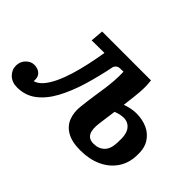

<svg xmlns="http://www.w3.org/2000/svg" viewBox="-92 -736 984 984"><g transform="rotate(45 400.0 -244.5)"><path d="M83 11Q46 11 23 -11Q0 -33 0 -64Q0 -94 20 -114Q40 -134 64 -134Q89 -134 105 -120.5Q121 -107 121 -84Q121 -81 121 -78Q121 -75 120 -72Q144 -78 164.5 -101.5Q185 -125 202 -161Q219 -197 232.5 -241Q246 -285 256.5 -333.5Q267 -382 275 -431L183 -430L189 -500H543Q545 -479 545.5 -470.5Q546 -462 546 -452Q546 -437 545 -421Q544 -405 541 -380Q538 -355 533 -313Q553 -320 572 -324Q591 -328 610 -328Q654 -328 689.5 -312Q725 -296 746 -262.5Q767 -229 764 -174Q762 -118 733 -76.5Q704 -35 654.5 -12.5Q605 10 540 10Q479 10 442.5 -11Q406 -32 392 -68.5Q378 -105 383 -149Q389 -204 395 -242Q401 -280 405 -310Q409 -340 411 -368.5Q413 -397 412 -432L383 -431Q375 -430 368.5 -425.5Q362 -421 357 -411Q340 -326 317 -250Q294 -174 262 -115Q230 -56 186 -22.5Q142 11 83 11ZM564 -62Q601 -62 623.5 -84.5Q646 -107 647 -154Q651 -214 632 -240Q613 -266 580 -266Q555 -266 525 -254L512 -159Q505 -109 518 -85.5Q531 -62 564 -62Z"/></g></svg>

Font: Lora
Style: Italic
Weight: 400
Italic angle: -3°
Designer: Olga Karpushina, Alexei Vanyashin (Cyrillic)
Foundry: Cyreal
Version: Version 3.008